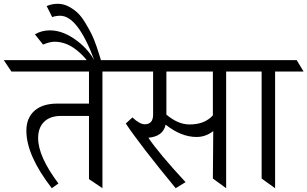

<svg xmlns="http://www.w3.org/2000/svg" viewBox="-80 -992 1620 1012"><path d="M460 -615V0L389 -48V-381H242Q184 -381 152.5 -350Q121 -319 121 -264Q121 -167 228 -25L193 0Q59 -173 59 -303Q59 -370 101.5 -408Q144 -446 223 -446H389V-615H-20L-60 -675H573L614 -615Z M166 -960Q193 -972 224 -972Q255 -972 283 -957Q311 -942 331 -922.5Q351 -903 371.5 -868.5Q392 -834 403.5 -810.5Q415 -787 429 -747Q447 -694 459 -651L405 -632Q377 -686 322.5 -729Q268 -772 208 -772Q182 -772 147 -757L104 -811Q139 -832 183 -832Q247 -832 313.5 -786Q380 -740 417 -675Q330 -909 237 -909Q215 -909 195 -902Z M956 -270Q875 -270 793 -335Q780 -273 702 -266Q757 -184 898 -32L846 0Q659 -227 583 -341L618 -373Q656 -337 683 -337Q727 -337 727 -388V-615H535L495 -675H1225L1266 -615H1112V0L1042 -51L1044 -301Q1004 -270 956 -270ZM797 -615V-388Q858 -336 919 -336Q999 -336 1042 -384V-615Z M1370 -615V0L1299 -51V-615H1184L1148 -675H1484L1520 -615Z"/></svg>

Font: Halant
Style: Regular
Weight: 400
Designer: Hitesh Malaviya (Devanagari), Satya Rajpurohit (Latin)
Foundry: Indian Type Foundry
Version: Version 1.100;PS 1.0;hotconv 1.0.78;makeotf.lib2.5.61930; tt